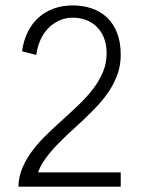

<svg xmlns="http://www.w3.org/2000/svg" viewBox="-20 -699 527 719"><path d="M432.1 -53.3H122.7Q128.7 -71.7 139.9 -89.6Q151.1 -107.5 165.4 -124.9Q179.7 -142.4 196.4 -159.5Q213.1 -176.6 230 -192.6Q246.9 -208.6 263.4 -223.4Q279.9 -238.3 293.8 -251.6Q320.1 -276.5 344.8 -302.8Q369.5 -329.1 389 -358.7Q408.4 -388.3 420.3 -421.7Q432.1 -455.1 432.1 -493.9Q432.1 -540.6 418.7 -575.3Q405.2 -610 381.2 -633Q357.1 -655.9 324.1 -667.3Q291.1 -678.7 251.9 -678.7Q214.5 -678.7 182.5 -667.4Q150.5 -656.1 125.7 -634.4Q100.9 -612.7 84.7 -580.6Q68.5 -548.6 62.4 -507L115.8 -493.3Q119.6 -523.1 131 -548.6Q142.3 -574.1 160.2 -592.7Q178.1 -611.3 201.4 -622Q224.6 -632.8 252.4 -632.8Q280.9 -632.8 304.2 -623.4Q327.5 -614 344.3 -596.7Q361.1 -579.4 370.2 -554.8Q379.3 -530.2 379.3 -499.3Q379.3 -461.7 365.4 -428.9Q351.5 -396.1 328.6 -366.1Q305.6 -336.2 276.4 -308.1Q247.2 -280.1 216.4 -252.3Q185.5 -224.5 156 -196.1Q126.5 -167.7 103.1 -137.1Q79.7 -106.5 64.9 -72.7Q50 -38.8 48.8 0H432.1Z"/></svg>

Font: SaysetthaMai Thin
Style: Regular
Weight: 100
Designer: John M. Durdin
Foundry: Lao Script for Windows
Version: Version 1.101